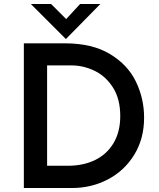

<svg xmlns="http://www.w3.org/2000/svg" viewBox="-20 -946 801 966"><path d="M100 -728H307Q444 -728 533.5 -674Q623 -620 664 -535Q705 -450 705 -354Q705 -248 655.5 -167.5Q606 -87 523 -43.5Q440 0 342 0H100ZM321 -112Q399 -112 458.5 -141Q518 -170 551.5 -226.5Q585 -283 585 -362Q585 -448 548.5 -505.5Q512 -563 455.5 -590Q399 -617 339 -617H217V-112ZM485 -926 312 -750H311L135 -926H237L313 -850L383 -926Z"/></svg>

Font: Josefin Sans SemiBold
Style: Regular
Weight: 600
Designer: Santiago Orozco
Foundry: Typemade
Version: Version 2.000